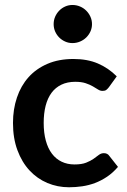

<svg xmlns="http://www.w3.org/2000/svg" viewBox="-20 -764 522 791"><path d="M428.5 -404.5Q423 -397.5 417.8 -393.5Q412.5 -389.5 402.5 -389.5Q393 -389.5 384 -395.2Q375 -401 362.5 -408.2Q350 -415.5 332.8 -421.2Q315.5 -427 290 -427Q257.5 -427 233 -415.2Q208.5 -403.5 192.2 -381.5Q176 -359.5 168 -328.2Q160 -297 160 -257.5Q160 -216.5 168.8 -184.5Q177.5 -152.5 194 -130.8Q210.5 -109 234 -97.8Q257.5 -86.5 287 -86.5Q316.5 -86.5 334.8 -93.8Q353 -101 365.5 -109.8Q378 -118.5 387.2 -125.8Q396.5 -133 408 -133Q423 -133 430.5 -121.5L466 -76.5Q445.5 -52.5 421.5 -36.2Q397.5 -20 371.8 -10.2Q346 -0.5 318.8 3.5Q291.5 7.5 264.5 7.5Q217 7.5 175 -10.2Q133 -28 101.5 -62Q70 -96 51.8 -145.2Q33.5 -194.5 33.5 -257.5Q33.5 -314 49.8 -362.2Q66 -410.5 97.5 -445.8Q129 -481 175.5 -501Q222 -521 282.5 -521Q340 -521 383.2 -502.5Q426.5 -484 461 -449.5ZM359 -664.5Q359 -648.5 352.5 -634.2Q346 -620 335.2 -609.5Q324.5 -599 309.8 -592.8Q295 -586.5 278.5 -586.5Q262.5 -586.5 248.5 -592.8Q234.5 -599 224 -609.5Q213.5 -620 207.2 -634.2Q201 -648.5 201 -664.5Q201 -681 207.2 -695.2Q213.5 -709.5 224 -720.2Q234.5 -731 248.5 -737.2Q262.5 -743.5 278.5 -743.5Q295 -743.5 309.8 -737.2Q324.5 -731 335.2 -720.2Q346 -709.5 352.5 -695.2Q359 -681 359 -664.5Z"/></svg>

Font: Lato 2
Style: Bold
Weight: 700
Designer: Lukasz Dziedzic with Adam Twardoch and Botio Nikoltchev
Foundry: tyPoland Lukasz Dziedzic
Version: Version 2.015; 2015-08-06; http://www.latofonts.com/